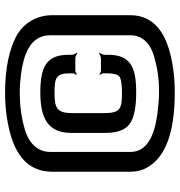

<svg xmlns="http://www.w3.org/2000/svg" viewBox="4 -703 709 757"><g transform="rotate(-90 358.5 -324.5)"><path d="M521 -253V-267C521 -274 526 -283 529 -287L527 -289C523 -286 514 -281 507 -281H458C453 -281 447 -285 444 -287L442 -285C444 -282 448 -276 448 -271V-261C448 -233 444 -216 436 -209C428 -202 406 -198 369 -198C305 -198 291 -207 291 -271V-391C291 -452 307 -464 369 -464C431 -464 448 -459 448 -401V-392C448 -387 444 -381 442 -379L445 -376C447 -378 453 -382 458 -382H508C514 -382 523 -377 526 -374L529 -377C526 -380 521 -389 521 -396V-409C521 -498 470 -520 372 -520C273 -520 213 -491 213 -399V-263C213 -216 225 -185 248 -168C271 -151 313 -142 372 -142C472 -142 521 -164 521 -253ZM677 -474C677 -537 643 -585 604 -609C546 -644 462 -659 372 -659C338 -659 306 -657 275 -652C169 -636 60 -596 60 -473V-166C60 -137 67 -112 82 -90C132 -13 247 10 372 10C406 10 439 8 470 3C571 -12 677 -50 677 -166V-474ZM598 -164C598 -112 557 -83 513 -71C467 -58 428 -52 374 -52C349 -52 324 -54 300 -57C230 -65 138 -87 138 -164V-481C138 -535 178 -566 223 -580C270 -594 315 -601 373 -601C398 -601 423 -599 446 -596C518 -586 598 -562 598 -481V-164Z"/></g></svg>

Font: Gamestation Storm
Style: Regular
Weight: 400
Designer: Jonas Hecksher
Foundry: Jonas Hecksher, Playtypeª, e-types AS
Version: Version 1.003